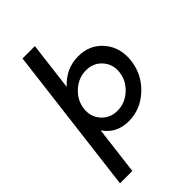

<svg xmlns="http://www.w3.org/2000/svg" viewBox="-287 -861 1220 1220"><g transform="rotate(-45 323.5 -250.5)"><path d="M422 -510Q527 -510 590 -434.5Q653 -359 639.5 -250Q626 -141 544.5 -65.5Q463 10 358 10Q248 10 190 -76L150 249H39L162 -750H273L233 -424Q312 -510 422 -510ZM354 -88Q421 -88 474 -135.5Q527 -183 535.5 -250Q544 -317 502.5 -364.5Q461 -412 394 -412Q327 -412 274 -364.5Q221 -317 212.5 -250Q204 -183 245.5 -135.5Q287 -88 354 -88Z"/></g></svg>

Font: Orkney Medium
Style: MediumItalic
Weight: 500
Designer: Samuel Oakes and Alfredo Marco Pradil
Foundry: Alfredo Marco Pradil
Version: 1.0; ttfautohint (v1.5)